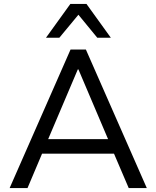

<svg xmlns="http://www.w3.org/2000/svg" viewBox="-20 -957 796 977"><path d="M29 0 339 -705H417L727 0H635L549 -201L592 -175H163L205 -201L120 0ZM376 -604 217 -230 192 -249H563L538 -230L379 -604ZM214 -765 338 -937H420L544 -765H475L379 -882L282 -765Z"/></svg>

Font: Nunito Sans 9pt
Style: Regular
Weight: 400
Version: Version 3.101;gftools[0.9.27]